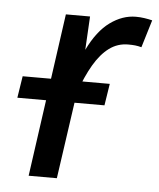

<svg xmlns="http://www.w3.org/2000/svg" viewBox="-44 -578 512 617"><g transform="rotate(5 211.5 -269.5)"><path d="M370 -539Q384 -539 397.5 -537Q411 -535 423 -532L396 -443Q385 -446 375.5 -447Q366 -448 353 -448Q319 -448 292 -428Q265 -408 243 -370.5Q221 -333 202 -279L162 0H71L145 -527H223L217 -419Q247 -481 287 -510Q327 -539 370 -539ZM294 -246.6H13L24 -316.8H305Z"/></g></svg>

Font: Fira Sans Variable
Style: Italic
Weight: 397
Italic angle: -8°
Designer: Carrois Corporate & Edenspiekermann AG
Foundry: Carrois Corporate GbR & Edenspiekermann AG
Version: Version 4.202